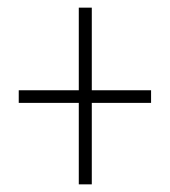

<svg xmlns="http://www.w3.org/2000/svg" viewBox="-20 -604 445 502"><path d="M220 -368V-584H186V-368H29V-335H186V-122H220V-335H375V-368Z"/></svg>

Font: Noto Sans Myanmar ExtraCondensed ExtraLight
Style: Regular
Weight: 200
Width: 2
Designer: Monotype Design Team
Foundry: Monotype Imaging Inc.
Version: Version 2.107